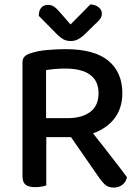

<svg xmlns="http://www.w3.org/2000/svg" viewBox="-20 -843 634 871"><path d="M190 -2Q182 1 169 3.5Q156 6 140 6Q109 6 95.5 -5.5Q82 -17 82 -44V-560Q82 -577 91.5 -586.5Q101 -596 118 -601Q149 -612 192 -616Q235 -620 278 -620Q408 -620 471.5 -567.5Q535 -515 535 -420Q535 -354 500.5 -307.5Q466 -261 402 -238Q426 -208 449 -178.5Q472 -149 492.5 -122.5Q513 -96 529.5 -74.5Q546 -53 556 -39Q551 -16 534 -4Q517 8 497 8Q473 8 459 -3.5Q445 -15 431 -35L302 -221H190ZM286 -307Q351 -307 389 -335Q427 -363 427 -420Q427 -476 388.5 -504Q350 -532 275 -532Q252 -532 229.5 -530Q207 -528 189 -525V-307ZM390 -823Q412 -822 427 -810.5Q442 -799 442 -782Q442 -767 434 -756.5Q426 -746 410 -732L359 -682Q342 -668 329.5 -662.5Q317 -657 300 -657Q281 -657 267 -665Q253 -673 239 -687L156 -771Q156 -795 167 -808Q178 -821 198 -821Q212 -821 224 -813.5Q236 -806 253 -786L300 -732Z"/></svg>

Font: Baloo 2 Medium
Style: Regular
Weight: 500
Designer: Sarang Kulkarni and Ek Type
Foundry: Ek Type
Version: Version 1.640;hotconv 1.0.111;makeotfexe 2.5.65597; ttfautoh